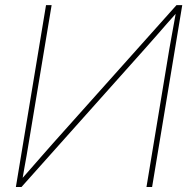

<svg xmlns="http://www.w3.org/2000/svg" viewBox="-20 -748 759 768"><path d="M588.4 0H565.9L657.2 -551.3Q661.6 -576.7 666.3 -602.1Q670.9 -627.4 675.5 -652.8Q680.2 -678.2 684.6 -703.6H692.4Q669.4 -678.2 647.2 -652.8Q625 -627.4 603 -602.1Q581.1 -576.7 558.1 -551.3L65.9 0H43.5L164.1 -727.5H186.5L94.7 -175.3Q90.8 -149.9 86.2 -124.5Q81.5 -99.1 77.1 -74Q72.8 -48.8 68.4 -23.4H59.1Q81.5 -48.8 103.5 -74Q125.5 -99.1 147.7 -124.5Q169.9 -149.9 192.4 -175.3L686 -727.5H709Z"/></svg>

Font: Inter 17pt Thin
Style: Italic
Weight: 250
Italic angle: -9.3988°
Version: Version 4.001;git-66647c0bb